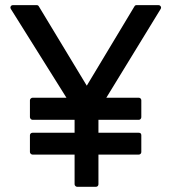

<svg xmlns="http://www.w3.org/2000/svg" viewBox="-20 -719 658 739"><path d="M22 -684.1Q18.6 -689.5 21.2 -694.3Q23.9 -699.2 29.8 -699.2H122.1Q127 -699.2 129.9 -693.8L314 -389.2L497.1 -693.8Q500 -699.2 504.9 -699.2H589.8Q595.7 -699.2 598.6 -694.3Q601.6 -689.5 598.1 -684.1L389.2 -342.8H514.2Q518.6 -342.8 521.2 -339.8Q523.9 -336.9 523.9 -333V-268.1Q523.9 -264.2 521.2 -261Q518.6 -257.8 514.2 -257.8H358.9V-208H514.2Q523.9 -208 523.9 -198.2V-133.8Q523.9 -129.9 521.2 -127Q518.6 -124 514.2 -124H358.9V-9.8Q358.9 -5.9 356.2 -2.9Q353.5 0 349.1 0H276.9Q273.4 0 270.3 -2.9Q267.1 -5.9 267.1 -9.8V-124H105Q101.6 -124 98.4 -127Q95.2 -129.9 95.2 -133.8V-198.2Q95.2 -202.6 98.1 -205.3Q101.1 -208 105 -208H267.1V-257.8H105Q101.6 -257.8 98.4 -261Q95.2 -264.2 95.2 -268.1V-333Q95.2 -336.9 98.4 -339.8Q101.6 -342.8 105 -342.8H235.8Z"/></svg>

Font: Fragment Mono SemBd
Style: Regular
Weight: 600
Designer: Wei Huang based on Nimbus Sans by URW Studio, based on Helvetica by Max Miedinger.
Foundry: Wei Huang
Version: Version 1.011